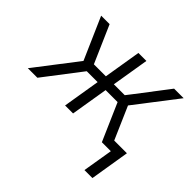

<svg xmlns="http://www.w3.org/2000/svg" viewBox="-161 -728 1122 1122"><g transform="rotate(45 400.0 -166.5)"><path d="M658 187 689 0H615L514 -231H415L377 0H311L349 -231H259L82 0H3L203 -260L89 -520H159L260 -289H359L397 -520H463L425 -289H515L543 -325L692 -520H771L571 -260L659 -58H764L724 187Z"/></g></svg>

Font: Iosevka Aile Light
Style: Italic
Weight: 300
Italic angle: -9°
Designer: Belleve Invis
Foundry: Belleve Invis
Version: Version 31.1.0; ttfautohint (v1.8.4)